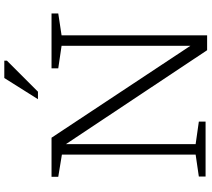

<svg xmlns="http://www.w3.org/2000/svg" viewBox="-64 -888 959 870"><g transform="rotate(-90 415.0 -452.5)"><path d="M150 -45V-651L49.5 -667.5V-698H226.5L660 -43L643 -17.5V-652.5L541 -667.5V-698H789.5V-667.5L690.5 -652.5V7H623L183 -654.5L197.5 -658.5V-45L299.5 -30.5V0H50.5V-30.5ZM401 -759.5 497 -912H575.5V-900L435 -759.5Z"/></g></svg>

Font: Newsreader 9pt Light
Style: Regular
Weight: 300
Designer: Hugues Gentile
Foundry: Production Type
Version: Version 1.003